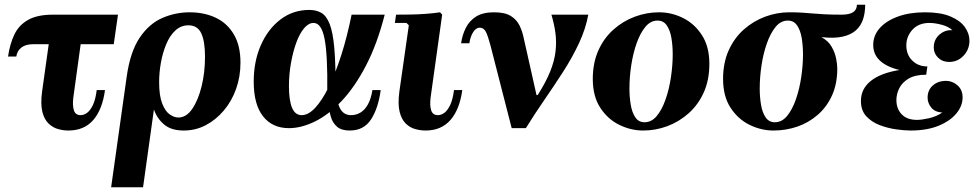

<svg xmlns="http://www.w3.org/2000/svg" viewBox="-20 -542 4131 812"><path d="M461 -355H120Q88 -355 70 -340.5Q52 -326 49 -303H14Q22 -357 41 -396.5Q60 -436 99 -458Q138 -480 204 -480H479ZM326 -390 290 -129Q286 -96 292.5 -75.5Q299 -55 321 -55Q335 -55 348.5 -65Q362 -75 373 -98Q384 -121 389 -161H424Q413 -79 374.5 -34.5Q336 10 269 10Q248 10 226 4Q204 -2 185.5 -19.5Q167 -37 159 -69.5Q151 -102 158 -155L191 -390Z M782 -490Q844 -490 892.5 -467Q941 -444 969 -396.5Q997 -349 997 -277Q997 -218 978.5 -166Q960 -114 926.5 -74.5Q893 -35 850 -12.5Q807 10 757 10Q704 10 674 -15.5Q644 -41 631 -79L585 250H450L516 -219Q531 -324 571 -383Q611 -442 666.5 -466Q722 -490 782 -490ZM734 -45Q768 -45 793 -81.5Q818 -118 832.5 -176.5Q847 -235 847 -302Q847 -368 831 -401.5Q815 -435 777 -435Q745 -435 721.5 -413Q698 -391 683 -355Q668 -319 660.5 -277Q653 -235 653 -195Q653 -137 666 -104Q679 -71 698 -58Q717 -45 734 -45Z M1202 0Q1132 0 1092.5 -50Q1053 -100 1053 -197Q1053 -282 1083 -350.5Q1113 -419 1166 -459.5Q1219 -500 1288 -500Q1317 -500 1338.5 -488Q1360 -476 1374 -441Q1388 -406 1394 -337.5Q1400 -269 1399 -155H1364Q1366 -307 1353 -376Q1340 -445 1306 -445Q1285 -445 1266 -422.5Q1247 -400 1233 -361.5Q1219 -323 1210.5 -275Q1202 -227 1202 -177Q1202 -118 1215 -86.5Q1228 -55 1256 -55Q1284 -55 1313 -86Q1342 -117 1370 -173.5Q1398 -230 1423 -308Q1448 -386 1467 -480H1607Q1575 -355 1527.5 -264Q1480 -173 1424.5 -114.5Q1369 -56 1311.5 -28Q1254 0 1202 0ZM1459 10Q1424 10 1405.5 -6Q1387 -22 1379.5 -47Q1372 -72 1369.5 -101Q1367 -130 1364 -155H1399Q1407 -99 1422 -77Q1437 -55 1465 -55Q1486 -55 1504.5 -66Q1523 -77 1536 -100.5Q1549 -124 1555 -161H1590Q1580 -85 1549.5 -37.5Q1519 10 1459 10Z M1900 -161H1935Q1924 -79 1885 -34.5Q1846 10 1780 10Q1759 10 1736.5 4Q1714 -2 1696 -19.5Q1678 -37 1670 -69.5Q1662 -102 1669 -155L1709 -435L1699 -445H1650L1655 -480Q1681 -480 1714.5 -480.5Q1748 -481 1781.5 -483.5Q1815 -486 1841 -490L1850 -480L1801 -129Q1797 -96 1803.5 -75.5Q1810 -55 1832 -55Q1846 -55 1859.5 -65Q1873 -75 1884 -98Q1895 -121 1900 -161Z M2468 -480Q2457 -420 2429 -360Q2401 -300 2362.5 -240Q2324 -180 2282.5 -120Q2241 -60 2204 0H2144L2249 -140H2254Q2289 -195 2307 -240Q2325 -285 2329.5 -325Q2334 -365 2329 -402.5Q2324 -440 2312 -480ZM2069 -490Q2116 -490 2141 -474Q2166 -458 2177.5 -433.5Q2189 -409 2194 -385L2249 -140L2144 0L2054 -351Q2044 -389 2035 -407Q2026 -425 2009 -425Q1993 -425 1981 -406Q1969 -387 1965 -359H1930Q1935 -394 1950 -424Q1965 -454 1993.5 -472Q2022 -490 2069 -490Z M2767 -490Q2820 -490 2868.5 -466Q2917 -442 2948.5 -393.5Q2980 -345 2980 -272Q2980 -204 2956.5 -151.5Q2933 -99 2892.5 -63Q2852 -27 2802.5 -8.5Q2753 10 2700 10Q2648 10 2599 -14Q2550 -38 2518.5 -86.5Q2487 -135 2487 -208Q2487 -276 2510.5 -328.5Q2534 -381 2574.5 -417Q2615 -453 2665 -471.5Q2715 -490 2767 -490ZM2706 -25Q2736 -25 2758 -52Q2780 -79 2795 -122Q2810 -165 2817.5 -215.5Q2825 -266 2825 -312Q2825 -349 2819.5 -381.5Q2814 -414 2800 -434.5Q2786 -455 2761 -455Q2731 -455 2709 -428Q2687 -401 2672 -358Q2657 -315 2649.5 -265Q2642 -215 2642 -168Q2642 -132 2647.5 -99Q2653 -66 2667 -45.5Q2681 -25 2706 -25Z M3639 -522Q3639 -488 3630 -460.5Q3621 -433 3600 -414Q3579 -395 3543.5 -387Q3508 -379 3454 -385Q3483 -369 3497 -344.5Q3511 -320 3516 -295Q3521 -270 3521 -252Q3521 -188 3499 -139Q3477 -90 3438.5 -56.5Q3400 -23 3352 -6.5Q3304 10 3251 10Q3199 10 3150 -14Q3101 -38 3069.5 -86.5Q3038 -135 3038 -208Q3038 -276 3061.5 -328.5Q3085 -381 3125.5 -417Q3166 -453 3216 -471.5Q3266 -490 3318 -490Q3349 -490 3372 -488.5Q3395 -487 3417.5 -485Q3440 -483 3468.5 -481.5Q3497 -480 3540 -480Q3604 -480 3604 -522ZM3257 -25Q3287 -25 3309 -52Q3331 -79 3346 -122Q3361 -165 3368.5 -215.5Q3376 -266 3376 -312Q3376 -349 3370.5 -381.5Q3365 -414 3351 -434.5Q3337 -455 3312 -455Q3282 -455 3260 -428Q3238 -401 3223 -358Q3208 -315 3200.5 -265Q3193 -215 3193 -168Q3193 -132 3198.5 -99Q3204 -66 3218 -45.5Q3232 -25 3257 -25Z M3929 -341Q3929 -375 3953.5 -396Q3978 -417 4008 -414Q3991 -430 3962 -437.5Q3933 -445 3911 -445Q3865 -445 3839 -416.5Q3813 -388 3813 -350Q3813 -311 3838 -286Q3863 -261 3902 -261L3897 -226Q3850 -226 3822.5 -209.5Q3795 -193 3783 -168.5Q3771 -144 3771 -119Q3771 -82 3793.5 -58.5Q3816 -35 3858 -35Q3878 -35 3909 -42Q3940 -49 3965 -66Q3934 -68 3918.5 -87Q3903 -106 3903 -129Q3903 -161 3925 -180.5Q3947 -200 3981 -200Q4008 -200 4029.5 -181Q4051 -162 4051 -130Q4051 -94 4024.5 -62Q3998 -30 3949 -10Q3900 10 3831 10Q3805 10 3769.5 5Q3734 0 3700 -13Q3666 -26 3643.5 -50.5Q3621 -75 3621 -115Q3621 -166 3662.5 -199.5Q3704 -233 3784 -246Q3730 -259 3701.5 -285.5Q3673 -312 3673 -352Q3673 -392 3700.5 -423Q3728 -454 3777.5 -472Q3827 -490 3892 -490Q3958 -490 3999.5 -472.5Q4041 -455 4060.5 -427.5Q4080 -400 4080 -370Q4080 -333 4055 -306.5Q4030 -280 3994 -280Q3966 -280 3947.5 -298Q3929 -316 3929 -341Z"/></svg>

Font: Brygada 1918
Style: Bold Italic
Weight: 700
Italic angle: -8°
Designer: Mateusz Machalski | Borys Kosmynka | Przemek Hoffer
Foundry: NIEPODLEGLA 2018
Version: Version 3.006